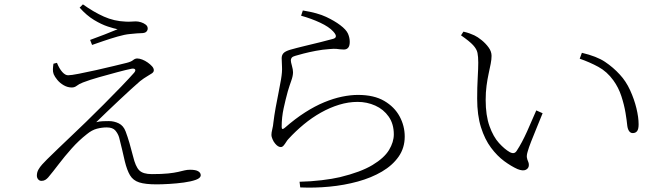

<svg xmlns="http://www.w3.org/2000/svg" viewBox="-20 -821 3040 880"><path d="M698 24Q646 24 618 15Q590 6 576 -17.5Q562 -41 552 -82Q547 -104 540 -134Q533 -164 526 -191Q521 -208 509 -222.5Q497 -237 469 -237Q447 -237 424 -231Q401 -225 378 -206Q341 -177 308.5 -140.5Q276 -104 249 -68.5Q222 -33 201 -8Q195 -1 187.5 3.5Q180 8 170 8Q161 8 155 1Q149 -6 149 -16Q149 -31 156 -43.5Q163 -56 173.5 -67.5Q184 -79 196 -91Q217 -112 248.5 -142Q280 -172 313.5 -204Q347 -236 374 -262Q413 -300 455.5 -342.5Q498 -385 535.5 -424Q573 -463 595 -488Q603 -498 599 -503Q595 -508 583 -506Q558 -501 517 -490Q476 -479 433.5 -467Q391 -455 360 -443Q342 -436 332 -428Q322 -420 309 -420Q290 -420 272.5 -430Q255 -440 243 -454.5Q231 -469 226 -481Q222 -492 222.5 -504Q223 -516 225 -529L241 -533Q252 -506 265.5 -491Q279 -476 292 -476Q306 -476 341.5 -483Q377 -490 420 -499.5Q463 -509 501.5 -518.5Q540 -528 561 -533Q581 -538 590 -545.5Q599 -553 609 -553Q619 -553 632 -548Q645 -543 657 -534.5Q669 -526 677 -517Q685 -508 685 -499Q685 -491 676.5 -485Q668 -479 654 -471Q640 -463 622 -449Q607 -436 581.5 -413Q556 -390 526.5 -362Q497 -334 469 -307.5Q441 -281 421 -261Q436 -265 452 -265.5Q468 -266 479 -266Q503 -266 524.5 -255.5Q546 -245 556 -218Q565 -194 573.5 -165Q582 -136 590 -104Q601 -58 618 -40.5Q635 -23 676 -23Q722 -23 750.5 -26Q779 -29 796 -33Q813 -37 825.5 -40Q838 -43 851 -43Q877 -43 888.5 -36Q900 -29 900 -18Q900 -5 878 3Q856 11 823 15.5Q790 20 756 22Q722 24 698 24ZM393 -638Q423 -649 459.5 -663Q496 -677 519 -687Q503 -690 474 -699.5Q445 -709 411 -729.5Q377 -750 345 -786L360 -801Q409 -766 456 -745Q503 -724 555 -722Q572 -721 581 -722Q590 -723 602 -723Q614 -723 626.5 -719Q639 -715 648 -708Q657 -701 657 -690Q657 -682 650.5 -675.5Q644 -669 627 -669Q617 -669 607 -668L575 -665Q552 -663 519 -653.5Q486 -644 454 -633Q422 -622 402 -615Z M1353 12Q1404 11 1454 5Q1504 -1 1538 -9Q1633 -32 1687 -64.5Q1741 -97 1763 -133.5Q1785 -170 1785 -205Q1785 -253 1761.5 -286.5Q1738 -320 1700 -337Q1662 -354 1619 -354Q1577 -354 1534.5 -341Q1492 -328 1451 -305Q1410 -282 1372.5 -251Q1335 -220 1302 -184Q1297 -179 1291.5 -170Q1286 -161 1280 -154Q1274 -147 1267 -147Q1254 -147 1241 -163Q1234 -171 1229 -183Q1224 -195 1224 -202Q1224 -213 1228 -229Q1232 -245 1233 -259Q1237 -292 1243.5 -328Q1250 -364 1257 -398Q1264 -432 1268 -457Q1274 -492 1272.5 -515.5Q1271 -539 1271 -554Q1271 -568 1279 -577Q1287 -586 1310 -593Q1338 -601 1375.5 -610Q1413 -619 1449.5 -628Q1486 -637 1507 -643Q1517 -646 1519 -652Q1522 -661 1507 -677Q1488 -698 1447.5 -717Q1407 -736 1360 -749L1368 -773Q1436 -762 1475 -743.5Q1514 -725 1539 -706Q1567 -685 1575 -666.5Q1583 -648 1583 -629Q1583 -611 1576 -602.5Q1569 -594 1556 -594Q1545 -594 1538.5 -595Q1532 -596 1521.5 -597Q1511 -598 1489 -596Q1459 -594 1427.5 -588Q1396 -582 1371 -575.5Q1346 -569 1333 -565Q1322 -562 1317.5 -557Q1313 -552 1313 -544Q1313 -537 1318 -519.5Q1323 -502 1323 -490Q1323 -473 1315 -451Q1307 -429 1299 -402Q1289 -366 1280 -324.5Q1271 -283 1271 -240Q1271 -232 1274 -230Q1278 -229 1285 -235Q1333 -277 1378.5 -306Q1424 -335 1466.5 -352.5Q1509 -370 1548 -378Q1587 -386 1621 -386Q1694 -386 1741 -358.5Q1788 -331 1811.5 -287.5Q1835 -244 1835 -195Q1835 -143 1807 -103Q1779 -63 1730.5 -34.5Q1682 -6 1620 11Q1558 28 1490 34.5Q1422 41 1356 38Z M2352 -46Q2323 -59 2291 -82.5Q2259 -106 2230.5 -144Q2202 -182 2184.5 -237.5Q2167 -293 2167 -369Q2167 -421 2169.5 -464.5Q2172 -508 2172 -534Q2172 -561 2168.5 -578.5Q2165 -596 2148.5 -614Q2132 -632 2093 -659L2104 -676Q2121 -672 2132 -668Q2143 -664 2154 -659Q2169 -652 2187.5 -637Q2206 -622 2219.5 -603.5Q2233 -585 2233 -565Q2233 -549 2229 -528.5Q2225 -508 2219.5 -483Q2214 -458 2210 -428Q2206 -398 2206 -363Q2206 -292 2223.5 -243Q2241 -194 2267 -165.5Q2293 -137 2316 -124Q2327 -118 2335 -119.5Q2343 -121 2349 -131Q2372 -166 2395.5 -218Q2419 -270 2438 -315L2467 -302Q2455 -272 2440.5 -237Q2426 -202 2414.5 -172.5Q2403 -143 2399 -128Q2393 -109 2395 -98.5Q2397 -88 2400.5 -81Q2404 -74 2404 -65Q2404 -50 2390.5 -43Q2377 -36 2352 -46ZM2880 -211Q2870 -211 2863.5 -220Q2857 -229 2855 -245Q2853 -267 2847 -303.5Q2841 -340 2828 -380Q2815 -420 2791 -453Q2762 -493 2722.5 -514.5Q2683 -536 2637 -552L2647 -579Q2715 -563 2753 -537.5Q2791 -512 2821 -479Q2849 -449 2868 -407.5Q2887 -366 2897 -324.5Q2907 -283 2907 -251Q2907 -229 2900 -220Q2893 -211 2880 -211Z"/></svg>

Font: Noto Serif HK ExtraLight ExtraLight
Style: Regular
Weight: 250
Version: Version 2.003-H1;hotconv 1.1.1;makeotfexe 2.6.0